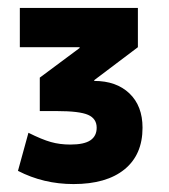

<svg xmlns="http://www.w3.org/2000/svg" viewBox="-20 -750 427 484"><path d="M165.3 -286Q89.7 -286 25.3 -319.3L51.7 -415.3Q85.7 -398.3 108.2 -392Q130.7 -385.6 157.3 -385.6Q192 -385.6 207.8 -396.3Q223.7 -407 223.7 -428Q223.7 -451 202 -460.5Q180.3 -470 123.7 -470H80.3V-554.3L180.7 -629V-631H30V-730H327.6V-631L217.6 -548V-546Q273.3 -546 306.3 -514.5Q339.3 -483 339.3 -428Q339.3 -360 293.8 -323Q248.3 -286 165.3 -286Z"/></svg>

Font: M PLUS 1 Thin
Style: Regular
Weight: 100
Designer: Coji Morishita
Foundry: UNDERFOREST DESIGN
Version: Version 1.001